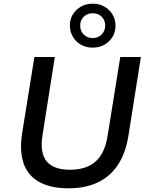

<svg xmlns="http://www.w3.org/2000/svg" viewBox="-20 -1015 808 1044"><path d="M351 9Q280 9 227.5 -10Q175 -29 143 -66Q111 -103 100 -157.5Q89 -212 99 -282L167 -705H278L211 -279Q196 -183 234 -137.5Q272 -92 360 -92Q449 -92 499.5 -136.5Q550 -181 565 -276L634 -705H746L678 -275Q663 -182 621 -118.5Q579 -55 511.5 -23Q444 9 351 9ZM484 -756Q448 -756 420 -772Q392 -788 376 -815.5Q360 -843 360 -876Q360 -910 376 -936.5Q392 -963 420 -979Q448 -995 484 -995Q520 -995 548 -979Q576 -963 592 -936Q608 -909 608 -875Q608 -842 592 -815Q576 -788 548 -772Q520 -756 484 -756ZM484 -808Q513 -808 532.5 -827.5Q552 -847 552 -876Q552 -905 533 -924Q514 -943 484 -943Q455 -943 435.5 -924Q416 -905 416 -876Q416 -847 435 -827.5Q454 -808 484 -808Z"/></svg>

Font: Nunito Sans 7pt SemiBold
Style: Italic
Weight: 600
Italic angle: -9°
Designer: Vernon Adams
Foundry: Vernon Adams
Version: Version 3.101;gftools[0.9.27]